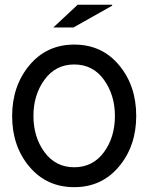

<svg xmlns="http://www.w3.org/2000/svg" viewBox="-20 -774 626 810"><path d="M293 -585.9Q410.2 -585.9 482.4 -499Q554.7 -412.1 554.7 -285.2Q554.7 -158.2 481.9 -71.3Q409.2 15.6 293 15.6Q176.8 15.6 104 -70.8Q31.2 -157.2 31.2 -284.2Q31.2 -411.1 104 -498.5Q176.8 -585.9 293 -585.9ZM121.1 -285.2Q121.1 -195.3 168 -131.8Q214.8 -68.4 293 -68.4Q371.1 -68.4 418 -131.3Q464.8 -194.3 464.8 -285.2Q464.8 -373 418.5 -437.5Q372.1 -502 293 -502Q214.8 -502 168 -438Q121.1 -374 121.1 -285.2ZM453.1 -750 290 -658.2H205.1L307.6 -753.9H453.1Z"/></svg>

Font: Thabit-Bold
Style: Bold
Weight: 700
Designer: Regenerated by Nadim Shaikli
Foundry: MAK Alagha
Version: 0.01